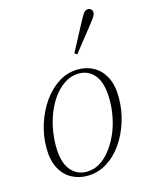

<svg xmlns="http://www.w3.org/2000/svg" viewBox="-112 -794 682 877"><g transform="rotate(-15 229.0 -355.5)"><path d="M191 12Q152 12 118 -6Q84 -24 63.5 -62.5Q43 -101 43 -159Q43 -216 60.5 -271Q78 -326 109 -370.5Q140 -415 182.5 -442Q225 -469 275 -469Q316 -469 349 -450.5Q382 -432 402 -394Q422 -356 422 -297Q422 -239 405 -184Q388 -129 357 -84.5Q326 -40 283.5 -14Q241 12 191 12ZM193 -7Q226 -7 254 -23.5Q282 -40 305 -69Q328 -98 345 -135Q362 -172 370.5 -214Q379 -256 379 -297Q379 -375 350 -412.5Q321 -450 273 -450Q241 -450 212 -433Q183 -416 160 -387.5Q137 -359 120.5 -321.5Q104 -284 95.5 -242Q87 -200 87 -158Q87 -81 116.5 -44Q146 -7 193 -7ZM278 -544Q290 -567 303 -591Q316 -615 328.5 -639Q341 -663 353 -685Q360 -698 365.5 -706.5Q371 -715 377 -719Q383 -723 390 -723Q398 -723 404.5 -717.5Q411 -712 411 -702Q411 -694 405 -684Q399 -674 387 -659Q372 -640 355.5 -619Q339 -598 322.5 -577.5Q306 -557 290 -536Z"/></g></svg>

Font: Source Serif 4 48pt Light
Style: Italic
Weight: 300
Italic angle: -12°
Designer: Frank Grießhammer
Foundry: Adobe Systems Incorporated
Version: Version 4.004;hotconv 1.0.116;makeotfexe 2.5.65601